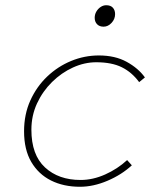

<svg xmlns="http://www.w3.org/2000/svg" viewBox="-20 -702 640 734"><path d="M286 12Q223 12 175 -12Q127 -36 99.5 -83Q72 -130 72 -200Q72 -265 96 -318Q120 -371 160.5 -409.5Q201 -448 252 -469Q303 -490 358 -490Q420 -490 464.5 -465.5Q509 -441 534 -406L512 -388Q484 -426 445.5 -445Q407 -464 348 -464Q303 -464 259 -444Q215 -424 179 -388.5Q143 -353 121.5 -306.5Q100 -260 100 -206Q100 -110 152 -62Q204 -14 288 -14Q335 -14 382 -35Q429 -56 466 -90L484 -70Q445 -34 391 -11Q337 12 286 12ZM376 -600Q360 -600 351 -609.5Q342 -619 342 -634Q342 -647 348.5 -658Q355 -669 365 -675.5Q375 -682 386 -682Q403 -682 411.5 -672.5Q420 -663 420 -648Q420 -629 406.5 -614.5Q393 -600 376 -600Z"/></svg>

Font: SourceCodeVF
Style: Italic
Weight: 200
Italic angle: -11°
Monospace: yes
Designer: Paul D. Hunt, Teo Tuominen
Foundry: Adobe
Version: Version 1.026;hotconv 1.1.0;makeotfexe 2.6.0